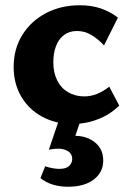

<svg xmlns="http://www.w3.org/2000/svg" viewBox="-20 -458 495 731"><path d="M258 14Q191 14 140 -14Q89 -42 60.5 -91Q32 -140 32 -203Q32 -272 65 -325Q98 -378 155 -408Q212 -438 284 -438Q328 -438 363.5 -426Q399 -414 429 -391L376 -285Q354 -309 328.5 -324.5Q303 -340 273 -340Q244 -340 223.5 -324.5Q203 -309 193 -282Q183 -255 183 -221Q183 -182 197.5 -152.5Q212 -123 239 -107Q266 -91 301 -91Q326 -91 349.5 -100.5Q373 -110 396 -128L434 -56Q405 -28 373.5 -13Q342 2 313 8Q284 14 258 14ZM204 0H287L260 79L203 72Q213 66 229 62.5Q245 59 263 59Q311 59 342 84.5Q373 110 373 153Q373 198 337 225.5Q301 253 239 253Q208 253 181.5 245Q155 237 134 220L152 175Q163 179 178 182Q193 185 206 185Q232 185 243.5 173.5Q255 162 255 147Q255 128 239.5 118Q224 108 200 108Q194 108 184.5 109Q175 110 166 112Z"/></svg>

Font: Ysabeau Office ExtraBold
Style: Regular
Weight: 800
Designer: Christian Thalmann (Catharsis Fonts)
Version: Version 2.001;gftools[0.9.30]; featfreeze: tnum,lnum,ss02